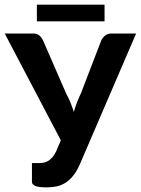

<svg xmlns="http://www.w3.org/2000/svg" viewBox="-26 -791 599 817"><path d="M0 0ZM143.1 -97.2Q150.9 -97.2 159.9 -98.9Q168.9 -100.6 178 -105.7Q187 -110.8 196 -120.6Q205.1 -130.4 212.4 -146L232.9 -193.8L-5.9 -648.4H114.7Q131.3 -648.4 140.6 -640.6Q149.9 -632.8 156.7 -620.1L254.9 -394.5Q265.6 -374.5 273.7 -355Q281.7 -335.4 288.1 -314.9Q299.3 -354 318.8 -395L405.3 -620.1Q410.2 -630.4 420.9 -639.4Q431.6 -648.4 447.8 -648.4H553.2L313.5 -91.3Q300.3 -61.5 284.9 -42.7Q269.5 -23.9 252 -12.9Q234.4 -2 214.6 2.2Q194.8 6.3 172.4 6.3Q138.7 6.3 124.3 0.2Q109.9 -5.9 109.9 -17.1V-97.2H143.1ZM130.9 -771H418.9V-700.2H130.9Z"/></svg>

Font: Carlito
Style: Bold
Weight: 700
Designer: Lukasz Dziedzic
Foundry: tyPoland Lukasz Dziedzic
Version: Version 1.104